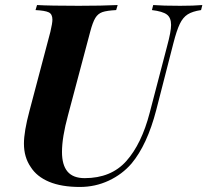

<svg xmlns="http://www.w3.org/2000/svg" viewBox="-20 -728 823 762"><path d="M659 -629Q659 -658 642 -670.5Q625 -683 583 -688L588 -708Q625 -705 695 -705Q750 -705 783 -708L778 -688Q744 -683 725 -671Q706 -659 693.5 -633Q681 -607 668 -556L600 -291Q564 -153 502 -79Q465 -36 411.5 -11Q358 14 297 14Q224 14 175 -6.5Q126 -27 102 -65Q75 -104 75 -158Q75 -206 97 -288L180 -602Q188 -636 188 -650Q188 -672 173.5 -679Q159 -686 121 -688L127 -708Q178 -705 292 -705Q385 -705 447 -708L441 -688Q404 -686 386.5 -680Q369 -674 358.5 -657Q348 -640 338 -602L250 -271Q226 -183 226 -125Q226 -73 248 -47Q270 -21 316 -21Q421 -21 481.5 -89Q542 -157 574 -280L643 -544Q659 -603 659 -629Z"/></svg>

Font: Playfair Display SC
Style: Bold Italic
Weight: 700
Italic angle: -14°
Designer: Claus Eggers Sørensen
Foundry: Claus Eggers Sørensen
Version: Version 1.200; ttfautohint (v1.6)